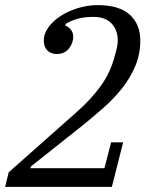

<svg xmlns="http://www.w3.org/2000/svg" viewBox="-30 -730 600 750"><path d="M4 -57 267 -290Q325 -341 363.5 -394Q402 -447 419 -514Q422 -525 426 -540.5Q430 -556 430 -571Q430 -613 405.5 -638.5Q381 -664 335 -664Q297 -664 271 -656Q245 -648 227 -637L225 -630Q239 -625 247.5 -613.5Q256 -602 256 -585Q256 -575 252 -563.5Q248 -552 240.5 -542Q233 -532 221 -525.5Q209 -519 193 -519Q168 -519 154.5 -533.5Q141 -548 141 -571Q141 -599 160 -624.5Q179 -650 209 -669Q239 -688 276.5 -699Q314 -710 351 -710Q436 -710 477 -672.5Q518 -635 518 -572Q518 -518 498.5 -472Q479 -426 447.5 -386Q416 -346 376 -310.5Q336 -275 295 -242L91 -80L88 -73H378L404 -174H451L407 0H-10Z"/></svg>

Font: IBM Plex Serif
Style: Italic
Weight: 400
Italic angle: -14°
Designer: Mike Abbink, Paul van der Laan, Pieter van Rosmalen
Foundry: Bold Monday
Version: Version 3.001